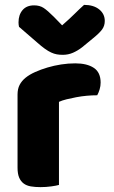

<svg xmlns="http://www.w3.org/2000/svg" viewBox="-20 -760 468 788"><path d="M222 -1Q212 2 190.5 5Q169 8 146 8Q124 8 106.5 5Q89 2 77 -7Q65 -16 58.5 -31.5Q52 -47 52 -72V-372Q52 -395 60.5 -411.5Q69 -428 85 -441Q101 -454 124.5 -464.5Q148 -475 175 -483Q202 -491 231 -495.5Q260 -500 289 -500Q337 -500 365 -481.5Q393 -463 393 -421Q393 -407 389 -393.5Q385 -380 379 -369Q358 -369 336 -367Q314 -365 293 -361Q272 -357 253.5 -352.5Q235 -348 222 -342ZM235 -656Q268 -685 287 -704Q306 -723 325 -740Q364 -740 387 -721.5Q410 -703 410 -674Q410 -654 399 -639Q388 -624 362 -603L317 -566Q299 -552 279.5 -543.5Q260 -535 238 -535Q224 -535 213 -537Q202 -539 190 -544.5Q178 -550 164 -560Q150 -570 132 -586L58 -650Q57 -655 56.5 -659Q56 -663 56 -668Q56 -699 72.5 -718.5Q89 -738 120 -738Q143 -738 159 -727.5Q175 -717 201 -691Z"/></svg>

Font: Baloo Chettan
Style: Regular
Weight: 400
Designer: Maithili Shingre and Ek Type
Foundry: Ek Type
Version: Version 1.443;PS 1.000;hotconv 16.6.51;makeotf.lib2.5.65220;